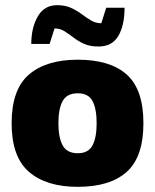

<svg xmlns="http://www.w3.org/2000/svg" viewBox="-20 -713 600 743"><path d="M281 10Q159 10 92 -48Q25 -106 25 -236Q25 -367 92 -424.5Q159 -482 281 -482Q406 -482 470.5 -424.5Q535 -367 535 -236Q535 -106 470.5 -48Q406 10 281 10ZM281 -120Q322 -120 338 -150.5Q354 -181 354 -236Q354 -292 338 -322Q322 -352 281 -352Q239 -352 222.5 -322Q206 -292 206 -236Q206 -181 222.5 -150.5Q239 -120 281 -120ZM361 -533Q328 -533 305 -543.5Q282 -554 264 -568Q246 -582 229 -592.5Q212 -603 191 -603L172 -543H101Q101 -605 126 -649Q151 -693 201 -693Q232 -693 255 -682.5Q278 -672 296.5 -658Q315 -644 333 -633.5Q351 -623 372 -623L391 -683H462Q462 -615 438 -574Q414 -533 361 -533Z"/></svg>

Font: Rowdies
Style: Regular
Weight: 400
Designer: Jaikishan Patel
Version: Version 1.000; ttfautohint (v1.8.3)